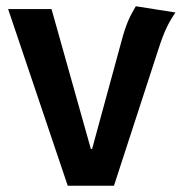

<svg xmlns="http://www.w3.org/2000/svg" viewBox="-20 -595 582 615"><path d="M145 -566 271 -118H275L368 -459Q374 -482 379.5 -498.5Q385 -515 390.5 -528Q396 -541 402 -552Q408 -563 415 -575L542 -555Q526 -532 513.5 -506Q501 -480 486 -433L345 0H197L6 -566Z"/></svg>

Font: Qnwhxotralxmqkhsjrfbfhwcoqn
Style: Regular
Weight: 500
Designer: Carrois Corporate & Edenspiekermann
Foundry: Carrois Corporate GbR & Edenspiekermann AG
Version: Version 2.001